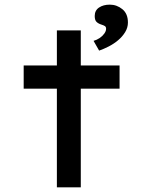

<svg xmlns="http://www.w3.org/2000/svg" viewBox="-20 -807 628 827"><path d="M225 0V-676H328V0ZM82 -425V-525H495V-425ZM407 -589 383 -631Q397 -635 409 -643Q421 -651 429 -662Q437 -673 437 -683Q437 -691 432 -694.5Q427 -698 417 -701Q404 -705 396 -712.5Q388 -720 388 -738Q388 -762 406.5 -774.5Q425 -787 453 -787Q483 -787 507 -767.5Q531 -748 531 -710Q531 -688 519 -668.5Q507 -649 488.5 -633.5Q470 -618 448.5 -607Q427 -596 407 -589Z"/></svg>

Font: Lexend Giga
Style: Regular
Weight: 400
Designer: Bonnie Shaver-Troup, Thomas Jockin
Foundry: Lexend
Version: Version 1.007